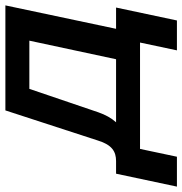

<svg xmlns="http://www.w3.org/2000/svg" viewBox="-10 -538 677 713"><g transform="rotate(-90 328.5 -181.5)"><path d="M87 -89H40L-8 137H103L132 0H527L498 137H609L657 -89H578L665 -500H275L163 -156C147 -104 122 -89 87 -89ZM231 -89C247 -107 259 -129 268 -155L355 -411H534L465 -89Z"/></g></svg>

Font: LT Wave Medium
Style: Italic
Weight: 500
Designer: Daniel Lyons
Version: Version 2.5 (Glyphs App)